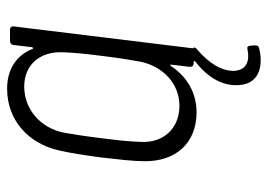

<svg xmlns="http://www.w3.org/2000/svg" viewBox="-124 -428 736 527"><g transform="rotate(-90 243.5 -164.0)"><path d="M371 148C341 154 315 146 313 111C312 75 337 40 369 12C375 8 378 3 377 1C376 0 375 -1 375 -3L435 -494C436 -500 432 -504 427 -504H395C389 -504 384 -500 384 -494L378 -444C377 -440 374 -439 373 -443C355 -487 317 -512 264 -512C178 -512 114 -454 95 -371C87 -338 81 -296 75 -251C70 -207 65 -166 65 -135C64 -50 114 8 199 8C253 8 297 -18 326 -62C328 -65 331 -65 330 -61L324 -10C324 -4 327 0 333 0H337C340 0 341 3 338 5C287 45 271 87 274 125C278 185 334 190 374 180C381 179 383 175 383 168L382 155C381 148 378 146 371 148ZM338 -145C325 -85 279 -39 217 -39C155 -39 115 -83 118 -144C119 -173 121 -196 128 -252C135 -308 139 -332 144 -359C157 -420 207 -465 270 -465C331 -465 367 -420 364 -359C363 -331 361 -307 354 -251C347 -196 343 -172 338 -145Z"/></g></svg>

Font: Barlow Semi Condensed Light
Style: Italic
Weight: 300
Width: 4
Italic angle: -7°
Designer: Jeremy Tribby
Foundry: Tribby Type
Version: Version 1.422;hotconv 1.0.109;makeotfexe 2.5.65596